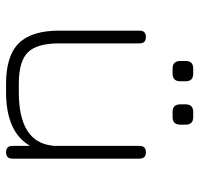

<svg xmlns="http://www.w3.org/2000/svg" viewBox="-32 -625 657 633"><g transform="rotate(90 296.5 -308.5)"><path d="M206 -549Q181 -549 181 -575V-592Q181 -617 206 -617H223Q248 -617 248 -592V-575Q248 -549 223 -549ZM349 -549Q324 -549 324 -575V-592Q324 -617 349 -617H366Q391 -617 391 -592V-575Q391 -549 366 -549ZM81 -440Q81 -461 102 -461Q123 -461 123 -440V-175Q123 -102 152.5 -72Q182 -42 256 -42H284Q447 -42 460 -151Q460 -152 460.5 -154Q461 -156 461 -157V-440Q461 -461 482 -461Q503 -461 503 -440V-21Q503 0 482 0Q461 0 461 -21V-79Q415 0 284 0H256Q164 0 122.5 -42Q81 -84 81 -175Z"/></g></svg>

Font: Jura Light
Style: Regular
Weight: 300
Designer: Daniel Johnson, Alexei Vanyashin
Foundry: Daniel Johnson
Version: Version 5.103